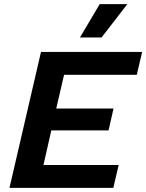

<svg xmlns="http://www.w3.org/2000/svg" viewBox="-20 -912 710 932"><path d="M464 -892H598L473 -730H368ZM26 0 179 -660H670L644 -549H291L253 -385H531L507 -279H229L191 -111H556L530 0Z"/></svg>

Font: Elaine Sans SemiBold
Style: Italic
Weight: 600
Italic angle: -13°
Designer: Wei Huang
Foundry: Wei Huang
Version: Version 2.001;December 24, 2019;FontCreator 12.0.0.2547 64-b